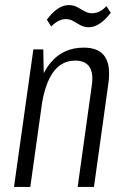

<svg xmlns="http://www.w3.org/2000/svg" viewBox="-20 -734 495 754"><path d="M340 -395Q348 -446 331.5 -471Q315 -496 275 -496Q222 -496 189 -450.5Q156 -405 143 -316L104 -250L112 -309Q129 -428 178.5 -487.5Q228 -547 309 -547Q368 -547 392 -511.5Q416 -476 405 -402L349 0H285ZM111 -540H150L153 -386L99 0H35ZM164 -657Q185 -685 206.5 -699.5Q228 -714 250 -714Q269 -714 283.5 -706Q298 -698 312 -690Q326 -682 341 -682Q356 -682 370 -688.5Q384 -695 398 -710L415 -684Q394 -656 372 -641.5Q350 -627 329 -627Q310 -627 295 -635.5Q280 -644 267 -651.5Q254 -659 238 -659Q224 -659 210 -652Q196 -645 181 -630Z"/></svg>

Font: Pathway Extreme Condensed ExtraLight
Style: Italic
Weight: 250
Width: 3
Italic angle: -8°
Version: Version 1.001;gftools[0.9.26]